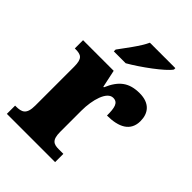

<svg xmlns="http://www.w3.org/2000/svg" viewBox="-222 -868 971 971"><g transform="rotate(45 263.5 -383.0)"><path d="M168 -619V-606H253C318 -643 425 -721 448 -756V-766H266C246 -721 196 -658 168 -619ZM9 0H354V-59H321C286 -59 264 -67 264 -126V-278C264 -356 288 -438 332 -438C367 -438 373 -407 373 -352C456 -352 513 -380 513 -452C513 -507 483 -549 410 -549C336 -549 293 -518 261 -442H257L237 -536H18V-477H22C63 -477 81 -468 81 -409V-131C81 -68 56 -59 14 -59H9Z"/></g></svg>

Font: Noto Serif Tamil SemiCondensed Black
Style: Italic
Weight: 900
Width: 4
Italic angle: -12°
Designer: Indian Type Foundry, Tom Grace, and the Monotype Design Team
Foundry: Monotype Imaging Inc.
Version: Version 2.003